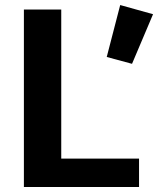

<svg xmlns="http://www.w3.org/2000/svg" viewBox="-20 -749 633 769"><path d="M75.7 0V-710.9H225.3V-113.8H536.9V0ZM407.5 -520.8 461.4 -728.8 593 -692.1 508.8 -493.4Z"/></svg>

Font: RobotoFlex
Style: Regular
Weight: 400
Designer: Berlow after Robertson
Foundry: Google
Version: Version 2.136